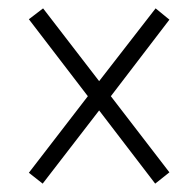

<svg xmlns="http://www.w3.org/2000/svg" viewBox="-20 -590 465 459"><path d="M82 -151 49 -177 190 -360 49 -544 83 -570 217 -396 352 -570 385 -543 245 -360 385 -178 351 -151 217 -326Z"/></svg>

Font: Noto Serif Khmer ExtraCondensed Light
Style: Regular
Weight: 300
Width: 2
Designer: Danh Hong and the Monotype Design Team
Foundry: Monotype Imaging Inc.
Version: Version 2.004